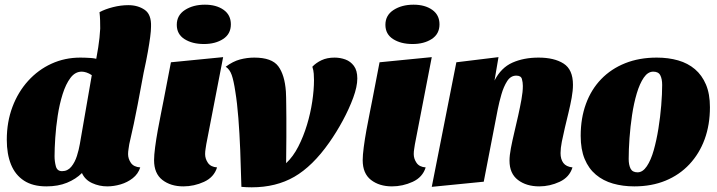

<svg xmlns="http://www.w3.org/2000/svg" viewBox="-20 -776 3064 820"><path d="M178 20Q120 20 82.5 -4.5Q45 -29 27 -73.5Q9 -118 9 -179Q9 -255 33 -319Q57 -383 100 -430.5Q143 -478 200 -504Q257 -530 323 -530Q342 -530 365.5 -528.5Q389 -527 398 -522L596 -479Q583 -409 568 -329.5Q553 -250 532 -160Q531 -152 529 -140Q527 -128 527 -118Q527 -98 539 -80.5Q551 -63 579 -61Q570 -33 547 -15Q524 3 495 11.5Q466 20 438 20Q404 20 373.5 6Q343 -8 330 -37Q304 -11 266 4.5Q228 20 178 20ZM245 -45Q269 -45 284.5 -64Q300 -83 308.5 -110Q317 -137 321 -161L372 -455Q360 -463 349 -466.5Q338 -470 329 -470Q301 -470 281 -443.5Q261 -417 247.5 -374Q234 -331 226.5 -282Q219 -233 216 -187Q213 -141 213 -109Q213 -87 218.5 -66Q224 -45 245 -45ZM594 -468 382 -480Q393 -532 399.5 -573.5Q406 -615 408 -654Q408 -672 407.5 -689Q407 -706 405 -724Q429 -737 462.5 -745.5Q496 -754 528 -754Q569 -754 598 -734Q627 -714 625 -662Q625 -645 621.5 -618.5Q618 -592 611.5 -555Q605 -518 594 -468Z M763 20Q709 20 673.5 -7.5Q638 -35 638 -92Q638 -113 642.5 -147.5Q647 -182 654 -220.5Q661 -259 668 -293.5Q675 -328 679 -349L710 -510L933 -532L861 -160Q860 -152 858 -140.5Q856 -129 856 -118Q856 -98 868 -80.5Q880 -63 907 -61Q894 -19 851.5 0.5Q809 20 763 20ZM851 -588Q801 -588 768 -609Q735 -630 735 -670Q735 -711 770 -733.5Q805 -756 855 -756Q904 -756 935 -734Q966 -712 966 -672Q966 -631 933 -609.5Q900 -588 851 -588Z M1055 24Q1044 24 1033 23.5Q1022 23 1011 22Q1009 -60 1006 -134Q1003 -208 998 -272Q993 -336 985 -385Q978 -432 969.5 -456Q961 -480 944 -491Q975 -514 1005 -522Q1035 -530 1066 -530Q1141 -530 1168.5 -493Q1196 -456 1201 -385Q1202 -373 1202 -359Q1202 -345 1202.5 -324.5Q1203 -304 1203 -271Q1203 -237 1203 -190.5Q1203 -144 1202 -79Q1232 -107 1254 -150Q1276 -193 1291 -242.5Q1306 -292 1313.5 -342Q1321 -392 1321 -434Q1321 -446 1320 -461Q1319 -476 1314 -491Q1330 -508 1353.5 -519Q1377 -530 1409 -530Q1433 -530 1455 -522Q1477 -514 1491.5 -494.5Q1506 -475 1506 -441Q1506 -406 1488.5 -358.5Q1471 -311 1444 -261Q1417 -211 1386 -167Q1315 -66 1237 -21Q1159 24 1055 24Z M1654 20Q1600 20 1564.5 -7.5Q1529 -35 1529 -92Q1529 -113 1533.5 -147.5Q1538 -182 1545 -220.5Q1552 -259 1559 -293.5Q1566 -328 1570 -349L1601 -510L1824 -532L1752 -160Q1751 -152 1749 -140.5Q1747 -129 1747 -118Q1747 -98 1759 -80.5Q1771 -63 1798 -61Q1785 -19 1742.5 0.5Q1700 20 1654 20ZM1742 -588Q1692 -588 1659 -609Q1626 -630 1626 -670Q1626 -711 1661 -733.5Q1696 -756 1746 -756Q1795 -756 1826 -734Q1857 -712 1857 -672Q1857 -631 1824 -609.5Q1791 -588 1742 -588Z M2283 20Q2228 20 2192 -7.5Q2156 -35 2156 -90Q2156 -112 2162 -143.5Q2168 -175 2176.5 -210.5Q2185 -246 2193 -282Q2201 -318 2207 -351Q2213 -384 2213 -409Q2213 -424 2209 -438.5Q2205 -453 2185 -453Q2161 -453 2146 -429.5Q2131 -406 2121.5 -373Q2112 -340 2106 -310L2046 0L1824 22L1929 -510L2109 -532L2092 -432Q2120 -487 2168.5 -508.5Q2217 -530 2280 -530Q2347 -530 2387 -504.5Q2427 -479 2427 -414Q2427 -389 2421.5 -358.5Q2416 -328 2408 -295Q2400 -262 2392.5 -230.5Q2385 -199 2379.5 -171Q2374 -143 2374 -122Q2374 -96 2386 -80Q2398 -64 2425 -61Q2412 -19 2370 0.5Q2328 20 2283 20Z M2689 20Q2640 20 2598 8Q2556 -4 2525 -30Q2494 -56 2477 -97Q2460 -138 2460 -196Q2460 -271 2482.5 -332.5Q2505 -394 2547.5 -438Q2590 -482 2650 -506Q2710 -530 2785 -530Q2835 -530 2876.5 -518Q2918 -506 2948 -480.5Q2978 -455 2995 -415Q3012 -375 3012 -318Q3012 -243 2989.5 -181.5Q2967 -120 2924.5 -74.5Q2882 -29 2822.5 -4.5Q2763 20 2689 20ZM2703 -40Q2725 -40 2742.5 -66Q2760 -92 2772 -134.5Q2784 -177 2792 -227Q2800 -277 2804 -326Q2808 -375 2808 -413Q2808 -439 2800 -454.5Q2792 -470 2770 -470Q2747 -470 2729.5 -444.5Q2712 -419 2699.5 -377Q2687 -335 2679.5 -285Q2672 -235 2668.5 -186Q2665 -137 2665 -97Q2665 -72 2673 -56Q2681 -40 2703 -40Z"/></svg>

Font: Sansita Swashed Light Black
Style: Regular
Weight: 900
Version: Version 1.003